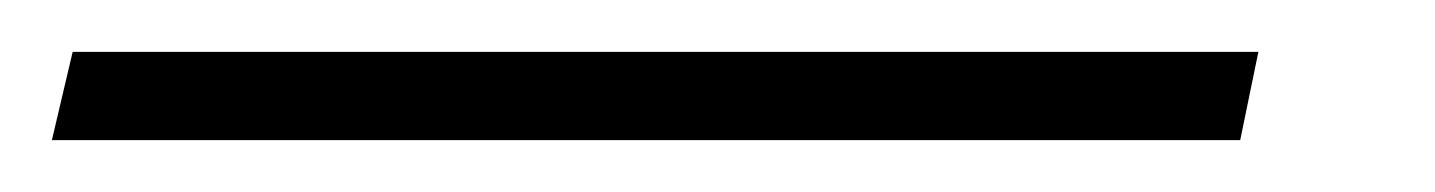

<svg xmlns="http://www.w3.org/2000/svg" viewBox="-49 61 553 74"><path d="M-29 115 -21 81H436L429 115Z"/></svg>

Font: Source Sans 3 ExtraLight Light
Style: Italic
Weight: 300
Italic angle: -11°
Version: Version 3.052;hotconv 1.1.0;makeotfexe 2.6.0